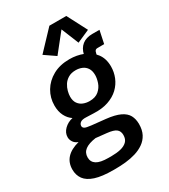

<svg xmlns="http://www.w3.org/2000/svg" viewBox="-271 -895 1063 1207"><g transform="rotate(-30 260.5 -291.5)"><path d="M185.5 202.6Q103.5 202.6 54.7 186.8Q5.9 170.9 -15.6 141.4Q-37.1 111.8 -37.1 71.3Q-37.1 21.5 -7.1 -11.2Q22.9 -43.9 83 -59.6Q60.5 -67.9 49.6 -84.7Q38.6 -101.6 38.6 -120.1Q38.6 -151.9 64 -176.8Q89.4 -201.7 125.5 -209.5Q98.6 -227.1 82.5 -258.8Q66.4 -290.5 66.4 -333.5Q66.4 -389.6 94.2 -436.5Q122.1 -483.4 172.9 -511.5Q223.6 -539.6 293 -539.6Q346.2 -539.6 392.8 -521.2Q439.5 -502.9 468.5 -465.1Q497.6 -427.2 497.6 -369.6Q497.6 -329.1 482.4 -291.7Q467.3 -254.4 437.3 -225.6Q407.2 -196.8 361.8 -181.2Q316.4 -165.5 254.9 -168.5L202.6 -170.4Q174.3 -171.9 161.1 -162.4Q147.9 -152.8 147.9 -137.7Q147.9 -127.4 158.2 -120.6Q168.5 -113.8 205.6 -109.9L304.2 -99.6Q367.7 -92.8 403.8 -75.7Q439.9 -58.6 454.6 -31.5Q469.2 -4.4 469.2 32.2Q469.2 75.2 453.4 105.2Q437.5 135.3 409.9 154.5Q382.3 173.8 347.4 184.3Q312.5 194.8 274.7 198.7Q236.8 202.6 199.7 202.6ZM196.3 120.6H219.7Q255.9 120.6 285.2 113.8Q314.5 106.9 332 90.1Q349.6 73.2 349.6 42.5Q349.6 14.6 331.3 0Q313 -14.6 266.1 -19.5L188 -27.8Q136.2 -20.5 110.1 -1Q84 18.6 84 53.2Q84 86.4 110.8 103.5Q137.7 120.6 196.3 120.6ZM272.9 -247.6Q315.4 -247.6 339.8 -268.6Q364.3 -289.6 374.3 -318.8Q384.3 -348.1 384.3 -372.6Q384.3 -403.3 371.6 -422.9Q358.9 -442.4 337.9 -451.2Q316.9 -460 292.5 -460Q260.3 -460 238.3 -446.8Q216.3 -433.6 203.6 -413.6Q190.9 -393.6 185.3 -371.6Q179.7 -349.6 179.7 -332.5Q179.7 -302.2 192.9 -283.4Q206.1 -264.6 227.3 -256.1Q248.5 -247.6 272.9 -247.6ZM373.5 -455.1 387.2 -519Q396.5 -560.5 424.6 -582.8Q452.6 -605 497.1 -605H549.8L530.3 -512.2H481.9Q471.7 -512.2 466.3 -507.1Q460.9 -502 458 -487.3L446.8 -435.1ZM238.8 -594.2 160.6 -647.9 290 -784.7H412.6L487.3 -641.1L395.5 -600.6L344.2 -726.6Z"/></g></svg>

Font: Schibsted Grotesk SemiBold
Style: Italic
Weight: 600
Italic angle: -12°
Designer: Bakken & Baeck AS, Henrik Kongsvoll
Foundry: Schibsted ASA
Version: Version 1.100;gftools[0.9.25]